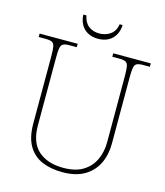

<svg xmlns="http://www.w3.org/2000/svg" viewBox="-128 -979 936 1086"><g transform="rotate(15 339.5 -436.0)"><path d="M340 10Q271 10 219.5 -12Q168 -34 139 -83.5Q110 -133 110 -214V-606Q110 -645 106.5 -663.5Q103 -682 91 -688Q79 -694 54 -694H13V-714H236V-694H194Q169 -694 157 -688Q145 -682 141.5 -663.5Q138 -645 138 -606V-210Q138 -110 191.5 -62.5Q245 -15 338 -15Q409 -15 453.5 -42.5Q498 -70 519.5 -116.5Q541 -163 541 -219V-606Q541 -645 537.5 -663.5Q534 -682 522 -688Q510 -694 485 -694H444V-714H664V-694H625Q600 -694 588 -688Q576 -682 572.5 -663.5Q569 -645 569 -606V-218Q569 -153 544 -101.5Q519 -50 468.5 -20Q418 10 340 10ZM338 -771Q304 -771 278.5 -785Q253 -799 239 -824.5Q225 -850 224 -882H242Q250 -841 275.5 -821.5Q301 -802 338 -802Q375 -802 402.5 -821.5Q430 -841 437 -882H454Q453 -850 439 -824.5Q425 -799 399.5 -785Q374 -771 338 -771Z"/></g></svg>

Font: Noto Serif Lao Thin
Style: Regular
Weight: 250
Designer: Monotype Design Team
Foundry: Monotype Imaging Inc.
Version: Version 2.003